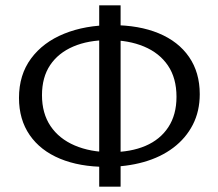

<svg xmlns="http://www.w3.org/2000/svg" viewBox="-20 -688 817 718"><path d="M377 -64Q278 -64 204.5 -94.5Q131 -125 91 -183Q51 -241 51 -322Q51 -408 96 -469Q141 -530 220 -562Q299 -594 400 -594Q500 -594 573.5 -563.5Q647 -533 687 -475Q727 -417 727 -336Q727 -272 701 -221.5Q675 -171 628 -135.5Q581 -100 517 -82Q453 -64 377 -64ZM394 -119Q469 -119 524 -142.5Q579 -166 609.5 -212.5Q640 -259 640 -326Q640 -396 608 -443Q576 -490 518.5 -514Q461 -538 386 -538Q310 -538 254 -514Q198 -490 167.5 -444.5Q137 -399 137 -332Q137 -264 169 -216.5Q201 -169 259.5 -144Q318 -119 394 -119ZM351 10V-668H431V10Z"/></svg>

Font: Ysabeau Office Medium
Style: Regular
Weight: 500
Designer: Christian Thalmann (Catharsis Fonts)
Version: Version 2.001;gftools[0.9.30]; featfreeze: tnum,lnum,ss02